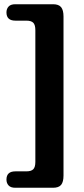

<svg xmlns="http://www.w3.org/2000/svg" viewBox="-20 -760 397 907"><path d="M147 5V-617.5Q147 -642.5 137.2 -652.5Q127.5 -662.5 104 -662.5H52.5Q10.5 -662.5 10.5 -701.5Q10.5 -718 20.5 -729Q30.5 -740 52.5 -740H230.5Q257.5 -740 268.8 -726Q280 -712 280 -682V69Q280 99.5 268.8 113.2Q257.5 127 230.5 127H52.5Q30.5 127 20.5 116Q10.5 105 10.5 88.5Q10.5 49.5 52.5 49.5H104Q127.5 49.5 137.2 39.5Q147 29.5 147 5Z"/></svg>

Font: Fraunces 72pt S100
Style: Bold
Weight: 700
Version: Version 1.000; ttfautohint (v1.8.3)